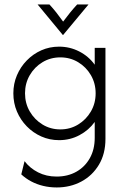

<svg xmlns="http://www.w3.org/2000/svg" viewBox="-20 -620 561 857"><path d="M233.3 216.7Q201.4 216.7 172.6 209.7Q143.8 202.8 119.1 189.6Q94.4 176.4 75 158.3L89.6 99.3Q113.2 130.6 150 149.3Q186.8 168.1 232.6 168.1Q282.6 168.1 320.8 146.5Q359 125 380.9 86.1Q402.8 47.2 402.8 -4.9V-75.7Q376.4 -38.9 334.7 -16.7Q293.1 5.6 243.8 5.6Q201.4 5.6 164.6 -10.8Q127.8 -27.1 99.7 -55.9Q71.5 -84.7 55.6 -122.2Q39.6 -159.7 39.6 -203.5Q39.6 -246.5 55.6 -284Q71.5 -321.5 99.7 -350.3Q127.8 -379.2 164.6 -395.5Q201.4 -411.8 243.8 -411.8Q291.7 -411.8 333.7 -390.3Q375.7 -368.8 402.8 -331.2V-406.2H450.7V0Q450.7 66.7 421.5 115.3Q392.4 163.9 343.1 190.3Q293.8 216.7 233.3 216.7ZM249.3 -42.4Q293.1 -42.4 328.8 -64.2Q364.6 -86.1 385.8 -122.6Q406.9 -159 406.9 -203.5Q406.9 -247.9 385.8 -284.4Q364.6 -320.8 328.8 -342.4Q293.1 -363.9 249.3 -363.9Q205.6 -363.9 169.8 -342.4Q134 -320.8 112.8 -284.4Q91.7 -247.9 91.7 -203.5Q91.7 -159 112.8 -122.6Q134 -86.1 169.8 -64.2Q205.6 -42.4 249.3 -42.4ZM260.4 -463.9 147.9 -600H200.7Q217.4 -581.9 231.9 -563.5Q246.5 -545.1 261.8 -523.6Q277.8 -545.1 292.7 -563.5Q307.6 -581.9 324.3 -600H375L261.8 -463.9Z"/></svg>

Font: Afacad Flux Light
Style: Regular
Weight: 300
Designer: Kristian Moeller
Foundry: Dicotype
Version: Version 1.100